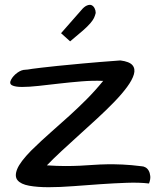

<svg xmlns="http://www.w3.org/2000/svg" viewBox="-20 -782 659 806"><path d="M110.4 -149.4Q154.3 -192.4 194.3 -227.5Q234.4 -262.7 271 -295.9Q307.6 -329.1 342.8 -364.3Q377.9 -399.4 413.1 -442.4Q370.1 -444.3 322.3 -440.4Q274.4 -436.5 228.5 -431.2Q182.6 -425.8 142.1 -421.4Q101.6 -417 72.8 -417Q43.9 -417 30.8 -423.8Q17.6 -430.7 26.4 -447.3Q35.2 -463.9 52.7 -476.6Q70.3 -489.3 86.9 -489.3Q91.8 -489.3 97.2 -490.2Q102.5 -491.2 116.2 -493.2Q129.9 -495.1 154.8 -498Q179.7 -501 222.2 -505.4Q264.6 -509.8 328.6 -515.6Q392.6 -521.5 485.4 -528.3Q523.4 -523.4 536.1 -508.3Q548.8 -493.2 542 -469.7Q535.2 -446.3 513.2 -416.5Q491.2 -386.7 459 -353.5Q426.8 -320.3 388.7 -285.2Q350.6 -250 312 -215.3Q273.4 -180.7 238.3 -147.9Q203.1 -115.2 176.8 -87.9Q219.7 -85 253.4 -85Q287.1 -85 315.9 -86.4Q344.7 -87.9 372.1 -89.8Q399.4 -91.8 429.2 -92.3Q459 -92.8 494.1 -91.3Q529.3 -89.8 575.2 -84Q582 -84 590.3 -79.6Q598.6 -75.2 604 -65.9Q609.4 -56.6 610.8 -43Q612.3 -29.3 605.5 -11.7Q564.5 -16.6 511.2 -14.6Q458 -12.7 401.4 -8.8Q344.7 -4.9 288.1 -0.5Q231.4 3.9 184.1 3.9Q136.7 3.9 102.1 -2.4Q67.4 -8.8 53.7 -25.4Q40 -42 52.2 -72.3Q64.5 -102.5 110.4 -149.4ZM320.3 -738.3Q333 -753.9 344.7 -758.8Q356.4 -763.7 364.3 -760.3Q372.1 -756.8 377 -747.6Q381.8 -738.3 381.8 -727.5Q378.9 -715.8 374.5 -706.5Q370.1 -697.3 359.4 -684.6Q348.6 -671.9 328.1 -653.8Q307.6 -635.7 274.4 -608.4L236.3 -642.6Z"/></svg>

Font: Architects Daughter-petzku
Style: Regular
Weight: 400
Designer: Kimberly Geswein
Foundry: Kimberly Geswein
Version: Version 1.000 2010 initial release